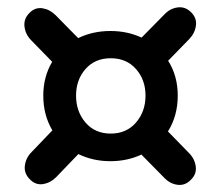

<svg xmlns="http://www.w3.org/2000/svg" viewBox="-20 -607 618 539"><path d="M69 -180.5 127 -241Q101.5 -284 101.5 -338.5Q101.5 -391.5 126.5 -433.5L68 -493.5Q51.5 -510 48.8 -532Q46 -554 62.5 -570.5Q78.5 -587 99.2 -583.8Q120 -580.5 136 -564.5L199.5 -500Q240.5 -520 290 -520Q337.5 -520 377.5 -501.5L441.5 -566.5Q457.5 -583.5 479 -586.2Q500.5 -589 517 -572Q533 -556 530 -534.8Q527 -513.5 511 -497L452 -436.5Q479 -394 479 -338.5Q479 -282 451.5 -238L510.5 -177.5Q526.5 -161.5 529.5 -140Q532.5 -118.5 516 -102.5Q500 -85.5 478.5 -88.2Q457 -91 441 -108L377 -173Q337 -154.5 290 -154.5Q241 -154.5 200 -174.5L137.5 -109.5Q121.5 -93.5 100.5 -90.2Q79.5 -87 63.5 -104Q47 -120.5 49.8 -142.2Q52.5 -164 69 -180.5ZM291 -232Q335 -232 361.8 -263Q388.5 -294 388.5 -338.5Q388.5 -383 361.8 -413.2Q335 -443.5 291 -443.5Q246.5 -443.5 220 -413.2Q193.5 -383 193.5 -338.5Q193.5 -294 220 -263Q246.5 -232 291 -232Z"/></svg>

Font: Fraunces 72pt S100
Style: Bold
Weight: 700
Version: Version 1.000; ttfautohint (v1.8.3)